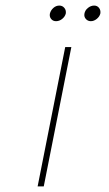

<svg xmlns="http://www.w3.org/2000/svg" viewBox="-20 -669 391 689"><path d="M214 -500H236L137 0H115ZM181 -593Q170 -593 163.5 -601Q157 -609 159 -620Q162 -632 171.5 -640.5Q181 -649 193 -649Q204 -649 211 -640.5Q218 -632 216 -620Q213 -609 203 -601Q193 -593 181 -593ZM306 -593Q295 -593 288 -601Q281 -609 283 -620Q285 -632 295.5 -640.5Q306 -649 318 -649Q329 -649 335.5 -640.5Q342 -632 340 -620Q337 -609 327 -601Q317 -593 306 -593Z"/></svg>

Font: Albert Sans Thin
Style: Italic
Weight: 250
Italic angle: -11.25°
Designer: Andreas Rasmussen
Foundry: a.Foundry
Version: Version 1.025